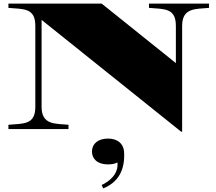

<svg xmlns="http://www.w3.org/2000/svg" viewBox="-20 -720 1206 1071"><path d="M811 -700V-676C897 -669 961 -676 961 -576V-368L547 -700H27V-676C113 -669 177 -676 177 -576V-124C177 -24 113 -31 27 -24V0H362V-24C288 -31 212 -22 212 -124V-609L991 15H996V-576C996 -678 1072 -669 1146 -676V-700ZM547 312 556 331C639 297 679 229 672 125C668 81 636 53 582 53C526 53 493 83 493 125C493 167 524 197 582 197C599 197 619 195 635 186C642 251 590 292 547 312Z"/></svg>

Font: Sprat Extended Black
Style: Regular
Weight: 900
Width: 9
Designer: Ethan Nakache
Foundry: Collletttivo
Version: Version 2.000;Glyphs 3.2 (3217)